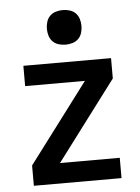

<svg xmlns="http://www.w3.org/2000/svg" viewBox="-53 -787 606 829"><g transform="rotate(-5 250.0 -372.5)"><path d="M60 0V-88L319 -432H60V-520H440V-432L181 -88H440V0ZM250 -595Q235 -595 220 -599.5Q205 -604 194.5 -614.5Q184 -625 179.5 -640Q175 -655 175 -670Q175 -685 179.5 -700Q184 -715 194.5 -725.5Q205 -736 220 -740.5Q235 -745 250 -745Q265 -745 280 -740.5Q295 -736 305.5 -725.5Q316 -715 320.5 -700Q325 -685 325 -670Q325 -655 320.5 -640Q316 -625 305.5 -614.5Q295 -604 280 -599.5Q265 -595 250 -595Z"/></g></svg>

Font: Iosevka SS18 Semibold
Style: Regular
Weight: 600
Monospace: yes
Designer: Belleve Invis
Foundry: Belleve Invis
Version: Version 25.1.1; ttfautohint (v1.8.4)